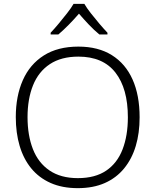

<svg xmlns="http://www.w3.org/2000/svg" viewBox="-20 -967 808 997"><path d="M705 -358Q705 -276 685 -209Q665 -142 624.5 -92.5Q584 -43 524 -16.5Q464 10 384 10Q303 10 242.5 -17Q182 -44 142 -93Q102 -142 82 -209.5Q62 -277 62 -359Q62 -468 98.5 -550.5Q135 -633 207.5 -679Q280 -725 387 -725Q490 -725 561 -680.5Q632 -636 668.5 -554Q705 -472 705 -358ZM123 -359Q123 -264 151 -192.5Q179 -121 237.5 -81.5Q296 -42 384 -42Q474 -42 531.5 -81Q589 -120 616.5 -191.5Q644 -263 644 -358Q644 -507 579.5 -590Q515 -673 387 -673Q298 -673 239 -634Q180 -595 151.5 -524Q123 -453 123 -359ZM418 -947Q430 -926 451.5 -898.5Q473 -871 496 -844Q519 -817 538 -797V-788H496Q469 -810 441.5 -839Q414 -868 390 -896Q366 -868 338 -839.5Q310 -811 283 -788H243V-797Q262 -817 284.5 -844Q307 -871 328.5 -898.5Q350 -926 362 -947Z"/></svg>

Font: Noto Sans Georgian Light
Style: Regular
Weight: 300
Version: Version 2.002